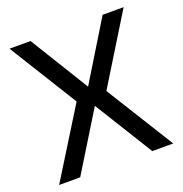

<svg xmlns="http://www.w3.org/2000/svg" viewBox="-119 -756 820 861"><g transform="rotate(-20 291.0 -325.0)"><path d="M18.6 -650.5 220.3 -325 18.6 0H119.1L290.6 -278.8L463.1 0H563.1L361.9 -323.5L563.1 -650.5H462.9L291.4 -370L118.9 -650.5Z"/></g></svg>

Font: Overused Grotesk Light
Style: Regular
Weight: 300
Designer: RandomMaerks
Version: Version 0.005